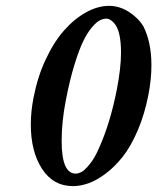

<svg xmlns="http://www.w3.org/2000/svg" viewBox="-20 -630 540 660"><path d="M346.2 -565.9Q335 -565.9 323.2 -560.1Q311.5 -554.2 295.9 -535.9Q280.3 -517.6 265.9 -488Q251.5 -458.5 235.4 -405.8Q219.7 -355 206.1 -284.2Q191.9 -211.4 191.9 -145.5Q191.9 -33.2 240.2 -33.2Q248.5 -33.2 259.3 -38.3Q270 -43.5 287.8 -64.9Q305.7 -86.4 320.8 -122.1Q358.9 -206.5 381.8 -323.2Q396 -397 396 -448.7Q396 -524.9 372.1 -550.8Q358.4 -565.9 346.2 -565.9ZM231 9.8Q163.1 9.8 124.5 -49.6Q85.9 -108.9 85.9 -202.1Q85.9 -246.6 95.2 -293.9Q109.4 -367.2 137.2 -425.8Q165.5 -486.3 200.9 -526.1Q236.3 -565.9 276.4 -587.9Q316.4 -609.9 355 -609.9Q390.1 -609.9 422.6 -589.4Q455.1 -568.8 473.1 -539.1Q500.5 -483.9 500.5 -405.8Q500.5 -358.4 490.2 -304.2Q477.1 -236.8 453.4 -181.6Q429.7 -126.5 402.3 -91.8Q375 -57.1 343.5 -33.4Q312 -9.8 284.2 0Q256.3 9.8 231 9.8Z"/></svg>

Font: Linux Libertine G
Style: Semibold Italic
Weight: 600
Italic angle: -11.5°
Designer: Philipp H. Poll
Foundry: Philipp H. Poll
Version: Version 5.1.1